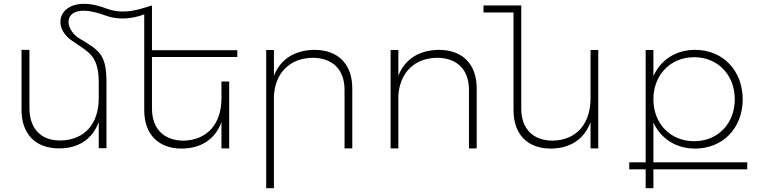

<svg xmlns="http://www.w3.org/2000/svg" viewBox="-20 -786 4044 1017"><path d="M1237 -484V-520H785V-757C733 -743 645 -703 543 -741C316 -828 235 -664 356 -574C442 -512 503 -500 503 -349V-266C503 -131 429 -45 303 -42C198 -39 136 -105 136 -212V-522H94V-204C94 -76 168 0 293 0C396 0 470 -49 503 -140V-1H544V-348C544 -495 509 -518 404 -580C308 -635 307 -789 538 -704C623 -673 702 -694 744 -710V-203C744 -75 818 1 943 1C1046 0 1120 -49 1153 -139V0H1194V-354H1153V-266C1153 -130 1078 -44 953 -41C848 -41 785 -104 785 -211V-484Z M1645 -522C1540 -520 1466 -473 1431 -385V-521H1390V211H1431V-281C1440 -402 1515 -477 1635 -480C1742 -480 1805 -417 1805 -310V0H1846V-318C1846 -445 1772 -522 1645 -522Z M2304 -522C2199 -520 2125 -473 2090 -385V-521H2049V0H2090V-281C2099 -402 2174 -477 2294 -480C2401 -480 2464 -417 2464 -310V0H2505V-318C2505 -445 2431 -522 2304 -522Z M3108 -521V-266C3108 -130 3034 -44 2908 -41C2803 -41 2741 -104 2741 -211V-757H2541V-720H2700V-203C2700 -75 2773 1 2898 1C3001 0 3075 -49 3108 -139V0H3149V-521Z M3938 74H3441V-137C3480 -52 3560 1 3662 1C3809 1 3914 -108 3914 -260C3914 -413 3808 -522 3662 -522C3560 -522 3480 -469 3441 -383V-521H3400V74H3313V111H3400V211H3441V111H3938ZM3657 -483C3782 -483 3872 -389 3872 -260C3872 -131 3782 -38 3657 -38C3531 -38 3441 -131 3441 -260C3441 -389 3531 -483 3657 -483Z"/></svg>

Font: Montserrat arm ExtraLight
Style: Regular
Weight: 275
Designer: Julieta Ulanovsky
Foundry: Julieta Ulanovsky
Version: Version 6.000;PS 006.000;hotconv 1.0.88;makeotf.lib2.5.64775